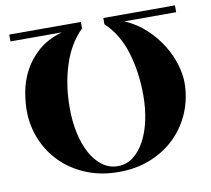

<svg xmlns="http://www.w3.org/2000/svg" viewBox="-84 -814 1064 969"><g transform="rotate(-10 448.0 -329.5)"><path d="M24 -719H391V-686Q325 -621 292.5 -520Q260 -419 260 -300Q260 -232 273 -172Q286 -112 310.5 -67Q335 -22 370 4Q405 30 449 30Q493 30 527.5 4Q562 -22 586.5 -67Q611 -112 624 -172Q637 -232 637 -300Q637 -419 606 -520.5Q575 -622 506 -687V-719H873V-684H607Q670 -657 716 -613.5Q762 -570 792.5 -520.5Q823 -471 838 -420Q853 -369 853 -327Q853 -248 824 -177.5Q795 -107 742 -54Q689 -1 614.5 29.5Q540 60 449 60Q358 60 283.5 29.5Q209 -1 155.5 -54Q102 -107 73 -177.5Q44 -248 44 -327Q44 -369 53.5 -422Q63 -475 89.5 -526Q116 -577 163.5 -619.5Q211 -662 287 -684H24Z"/></g></svg>

Font: Cafe24 ClassicType
Style: Regular
Weight: 400
Designer: Cafe24 thkim, hmlim, mnelim & 4IR
Foundry: Cafe24
Version: Version 1.000